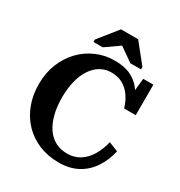

<svg xmlns="http://www.w3.org/2000/svg" viewBox="-210 -1051 1126 1204"><g transform="rotate(30 353.0 -449.5)"><path d="M397 -645Q355 -645 320 -624.5Q285 -604 259.5 -566Q234 -528 220.5 -474.5Q207 -421 207 -355Q207 -287 221 -233.5Q235 -180 260.5 -142.5Q286 -105 324 -85Q362 -65 410 -65Q462 -65 501.5 -90.5Q541 -116 567.5 -160.5Q594 -205 607 -261L675 -234Q659 -163 622 -107.5Q585 -52 527.5 -21Q470 10 391 10Q314 10 249.5 -16.5Q185 -43 138 -91.5Q91 -140 65 -207Q39 -274 39 -355Q39 -436 66 -503Q93 -570 140 -618.5Q187 -667 248.5 -693.5Q310 -720 379 -720Q450 -720 497 -697Q544 -674 573.5 -633.5Q603 -593 619 -539L572 -546L590 -710H663V-489H579Q565 -536 540.5 -571Q516 -606 481 -625.5Q446 -645 397 -645ZM438 -909H314L204 -772V-754H271L402 -846H340L471 -754H548V-772Z"/></g></svg>

Font: Roboto Serif 28pt SemiBold
Style: Regular
Weight: 600
Designer: Greg Gazdowicz
Foundry: Commercial Type
Version: Version 1.008